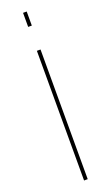

<svg xmlns="http://www.w3.org/2000/svg" viewBox="-176 -953 570 988"><g transform="rotate(-20 109.0 -459.0)"><path d="M119 0H99V-710H119ZM119 -841H99V-918H119Z"/></g></svg>

Font: Raleway
Style: Thin
Weight: 100
Designer: Matt McInerney, Pablo Impallari, Rodrigo Fuenzalida
Foundry: Matt McInerney, Pablo Impallari, Rodrigo Fuenzalida
Version: Version 3.000